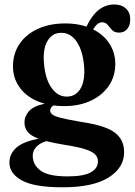

<svg xmlns="http://www.w3.org/2000/svg" viewBox="-20 -570 587 836"><path d="M334.5 -39Q437.5 -24 479 6.8Q520.5 37.5 520.5 93Q520.5 160.5 452.5 203Q384.5 245.5 253.5 245.5Q129 245.5 75 215.5Q21 185.5 21 138Q21 101 50 74Q79 47 148 34Q112.5 20.5 99.5 3Q86.5 -14.5 86.5 -37.5Q86.5 -63.5 106 -85.8Q125.5 -108 174.5 -118.5Q109 -136.5 72.8 -180Q36.5 -223.5 36.5 -281Q36.5 -336.5 64.8 -378.5Q93 -420.5 144.5 -444.2Q196 -468 266 -468Q315 -468 356.5 -454Q401.5 -550.5 478 -550.5Q509 -550.5 528 -533.2Q547 -516 547 -486Q547 -459.5 534 -443.8Q521 -428 498.5 -428Q478.5 -428 468 -439.2Q457.5 -450.5 448.5 -461.8Q439.5 -473 424.5 -473Q404 -473 385.5 -442Q431.5 -419 456.8 -379.5Q482 -340 482 -292Q482 -237.5 453.5 -196Q425 -154.5 375 -131.2Q325 -108 259.5 -108Q235.5 -108 212.5 -111Q198.5 -101 198.5 -88.5Q198.5 -79 207.8 -71.5Q217 -64 246.2 -56.5Q275.5 -49 334.5 -39ZM243.5 -427Q205.5 -425.5 185.8 -390Q166 -354.5 171.5 -294Q177.5 -224 205.5 -185.8Q233.5 -147.5 274 -149.5Q312 -151 331.8 -186.2Q351.5 -221.5 346 -283.5Q340 -352 312.5 -390.5Q285 -429 243.5 -427ZM122.5 108Q122.5 147.5 156.5 172.8Q190.5 198 274 198Q344 198 375.2 180.5Q406.5 163 406.5 132.5Q406.5 115 394 102.2Q381.5 89.5 350 79.5Q318.5 69.5 261 60.5Q214.5 53 182 44.5Q152 53.5 137.2 70.5Q122.5 87.5 122.5 108Z"/></svg>

Font: Fraunces 72pt Soft SemiBold
Style: Regular
Weight: 600
Version: Version 1.000;[b76b70a41]